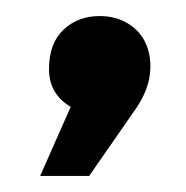

<svg xmlns="http://www.w3.org/2000/svg" viewBox="-20 -781 232 239"><path d="M68 -648Q41 -664 41 -695Q41 -727 59 -744Q77 -761 104 -761Q125 -761 140.5 -751Q156 -741 162.5 -724.5Q169 -708 166.5 -688Q164 -668 150 -647L91 -562H30Z"/></svg>

Font: Montserrat_am3
Style: Regular
Weight: 400
Designer: Julieta Ulanovsky
Foundry: Julieta Ulanovsky, Armenina letters added by Vahan Hovhannisyan
Version: Version 2.001